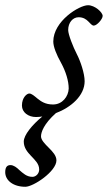

<svg xmlns="http://www.w3.org/2000/svg" viewBox="-112 -434 413 735"><path d="M225 -414C191 -414 92 -353 92 -275C92 -255 104 -225 122 -193C140 -160 151 -124 151 -95C150 -65 127 -34 91 -34C61 -34 45 -46 31 -57C19 -67 9 -76 0 -76C-9 -76 -28 -61 -28 -30C-28 -4 -4 14 26 14C34 14 42 13 50 12C11 44 -21 83 -21 108C-21 132 -7 148 7 163C22 179 38 193 38 215C38 230 26 243 12 243C-10 243 -24 229 -38 217C-48 207 -60 198 -72 198C-84 198 -92 205 -92 225C-92 257 -61 281 -15 281C16 281 104 222 104 180C104 162 90 147 75 132C60 117 45 102 45 88C45 72 56 40 102 -1C160 -23 212 -68 212 -123C212 -153 196 -200 182 -227C168 -254 149 -302 149 -319C149 -348 167 -368 189 -368C207 -368 218 -360 226 -352C234 -344 240 -336 247 -336C259 -336 281 -361 281 -373C281 -387 251 -414 225 -414Z"/></svg>

Font: EB Garamond
Style: Italic
Weight: 400
Italic angle: -17.2°
Designer: Georg Duffner and Octavio Pardo
Foundry: Georg Duffner
Version: Version 1.000;PS 001.000;hotconv 1.0.88;makeotf.lib2.5.64775